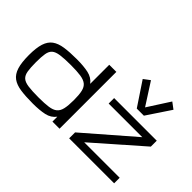

<svg xmlns="http://www.w3.org/2000/svg" viewBox="-136 -1352 1792 1792"><g transform="rotate(45 759.5 -456.5)"><path d="M391.1 10.7Q296.9 10.7 231 1.2Q165 -8.3 124.5 -37.8Q84 -67.4 65.4 -126.5Q46.9 -185.5 46.9 -284.2Q46.9 -379.9 65.4 -437.5Q84 -495.1 124.5 -524.4Q165 -553.7 231 -563.5Q296.9 -573.2 391.1 -573.2Q481.4 -573.2 543.7 -559.6Q606 -545.9 641.6 -498.5V-750H735.4V0H641.6V-64.5Q606 -16.6 543.7 -2.9Q481.4 10.7 391.1 10.7ZM641.6 -284.2Q641.6 -354 631.8 -396Q622.1 -438 595.7 -459.2Q569.3 -480.5 520 -487.8Q470.7 -495.1 391.1 -495.1Q304.2 -495.1 253.4 -487.8Q202.6 -480.5 178.7 -459.2Q154.8 -438 147.7 -396Q140.6 -354 140.6 -284.2Q140.6 -211.9 147.7 -168.5Q154.8 -125 178.7 -103.3Q202.6 -81.5 253.4 -74.5Q304.2 -67.4 391.1 -67.4Q470.7 -67.4 520 -74.5Q569.3 -81.5 595.7 -103.3Q622.1 -125 631.8 -168.5Q641.6 -211.9 641.6 -284.2ZM862.3 0V-78.1L1337.4 -490.2H893.6V-562.5H1456.1V-484.4L987.8 -73.2H1456.1V0ZM1112.3 -642.6 956.1 -877 1018.6 -923.8 1159.2 -705.1 1299.8 -923.8 1362.3 -877 1206.1 -642.6Z"/></g></svg>

Font: Michroma
Style: Regular
Weight: 400
Designer: Vernon Adams
Foundry: Vernon Adams
Version: Version 1.100; ttfautohint (v1.8.4.7-5d5b);gftools[0.9.29]